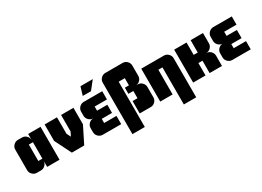

<svg xmlns="http://www.w3.org/2000/svg" viewBox="-21 -1519 3447 2526"><g transform="rotate(-30 1702.5 -256.0)"><path d="M469 0H281V-94Q281 -56 253.5 -28Q226 0 188 0H125Q87 0 59 -28Q31 -56 31 -94V-406Q31 -444 59 -472Q87 -500 125 -500H188Q226 -500 253.5 -472Q281 -444 281 -406V-500H469ZM281 -375H219V-125H281Z M969 -250 844 0H656L531 -250V-500H719V-250L750 -188L781 -250V-500H969Z M1378 -700 1278 -574H1153L1191 -700ZM1406 -125V0H1125Q1087 0 1059 -28Q1031 -56 1031 -94V-156Q1031 -194 1059 -222Q1087 -250 1125 -250Q1087 -250 1059 -278Q1031 -306 1031 -344V-406Q1031 -444 1059 -472Q1087 -500 1125 -500H1406V-375H1219V-312H1375V-188H1219V-125Z M1825 -344H1856Q1894 -344 1921.5 -316Q1949 -288 1949 -250V-94Q1949 -56 1921.5 -28Q1894 0 1856 0H1687V-188H1762V-298H1687V-391H1749V-500H1656V188H1468V-594Q1468 -632 1496 -660Q1524 -688 1562 -688H1825Q1863 -688 1890.5 -660Q1918 -632 1918 -594V-438Q1918 -400 1890.5 -372Q1863 -344 1825 -344Z M2437 -406V188H2249V-375H2187V0H1999V-500H2343Q2381 -500 2409 -472Q2437 -444 2437 -406Z M2937 0H2749V-188H2687V0H2499V-500H2687V-312H2749V-500H2937V-344Q2937 -306 2909 -278Q2881 -250 2843 -250Q2881 -250 2909 -222Q2937 -194 2937 -156Z M3374 -125V0H3093Q3055 0 3027 -28Q2999 -56 2999 -94V-156Q2999 -194 3027 -222Q3055 -250 3093 -250Q3055 -250 3027 -278Q2999 -306 2999 -344V-406Q2999 -444 3027 -472Q3055 -500 3093 -500H3374V-375H3187V-312H3343V-188H3187V-125Z"/></g></svg>

Font: CostaRica
Style: Normal
Weight: 900
Version: Version 1.3